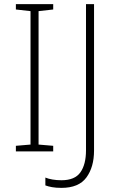

<svg xmlns="http://www.w3.org/2000/svg" viewBox="-20 -785 574 931"><path d="M238 -51H57V-78L128 -84V-731L57 -739V-765H238V-739L167 -731V-84L238 -78ZM278 126Q251 126 232 122.5Q213 119 200 114V76Q214 82 234.5 85.5Q255 89 278 89Q343 89 370 50.5Q397 12 397 -56V-765H436V-55Q436 25 399 75.5Q362 126 278 126Z"/></svg>

Font: Noto Sans Tamil UI ExtraLight
Style: Regular
Weight: 200
Designer: Jelle Bosma - Monotype Design Team
Foundry: Monotype Imaging Inc.
Version: Version 2.004; ttfautohint (v1.8.4.7-5d5b)